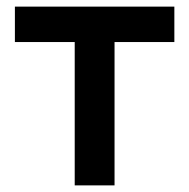

<svg xmlns="http://www.w3.org/2000/svg" viewBox="-20 -560 572 580"><path d="M205.7 0V-433H25V-540H506.7V-433H326V0Z"/></svg>

Font: Manrope
Style: Regular
Weight: 400
Designer: Mikhail Sharanda
Foundry: Mikhail Sharanda
Version: Version 4.503